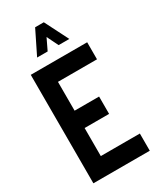

<svg xmlns="http://www.w3.org/2000/svg" viewBox="-222 -972 878 1048"><g transform="rotate(-30 217.0 -448.0)"><path d="M117.2 -748 190.4 -896.5H245.1L320.3 -748H252.9L217.8 -819.3L183.6 -748ZM40 0V-683.6H395.5V-576.2H149.4V-394.5H303.7V-285.2H149.4V-108.4H395.5V0Z"/></g></svg>

Font: Post No Bills Jaffna
Style: Bold
Weight: 700
Designer: Kosala Senevirathne, Siva Puranthara, Lasantha Premarathna, Tharique Azeez
Foundry: Mooniak
Version: Version 1.220 ; ttfautohint (v1.6)